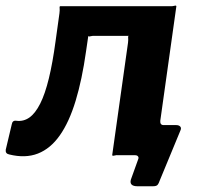

<svg xmlns="http://www.w3.org/2000/svg" viewBox="-35 -552 707 683"><path d="M454.4 110.6Q424.1 110.6 430.5 87L457 13.3Q459 7.6 455.5 3.8Q452 0 445.2 0H406.6L413.9 -107H530.4L535.1 -122.2Q534.1 -107 547.1 -107H592Q601.5 -107 606.3 -101.7Q611.1 -96.4 606.4 -86.8L533.1 90.5Q529.7 100.9 525.5 105.7Q521.3 110.6 508.4 110.6ZM-2.3 -2.6Q-16.3 -5.3 -14.6 -19.3L6.7 -109.1Q9.1 -124.5 22.9 -122.4Q48.7 -119.1 69.7 -134Q90.7 -149 108 -183.3Q125.3 -217.7 138.8 -273Q152.3 -328.4 162.6 -405L176.5 -505Q177.9 -516.4 177.1 -523.2Q176.3 -530 179.6 -530H567.4Q578.8 -529.3 585.1 -531.3Q591.4 -533.3 592.4 -530L521.5 -25Q520.1 -14.6 520.9 -7.3Q521.7 0 518.4 0H389.1Q378.6 -0.7 371.9 1.3Q365.1 3.3 364.1 0L420.3 -399.4Q421.7 -410.8 420.9 -417.5Q420.1 -424.3 423.4 -424.3H304Q293.6 -425 286.8 -423Q280.1 -421 279.1 -424.3L271 -368.8Q256.9 -268.8 234 -193.3Q211.1 -117.8 177.9 -70.6Q144.7 -23.3 99.9 -5.8Q55.1 11.7 -2.3 -2.6Z"/></svg>

Font: Libre Franklin Thin
Style: Italic
Weight: 100
Italic angle: -8°
Designer: Pablo Impallari, Rodrigo Fuenzalida, Nhung Nguyen
Foundry: Impallari Type
Version: Version 3.000